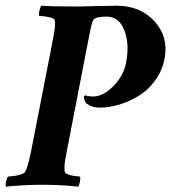

<svg xmlns="http://www.w3.org/2000/svg" viewBox="-30 -665 613 688"><path d="M559.6 -454.1Q551.3 -412.1 526.6 -377.7Q502 -343.3 468.5 -322.5Q435.1 -301.8 398.4 -290.5Q361.8 -279.3 326.2 -279.3Q300.8 -279.3 280.3 -293.9Q277.3 -295.9 273.9 -304.2Q270.5 -312.5 270.5 -316.4Q270.5 -319.3 272.2 -321.3Q273.9 -323.2 275.4 -323.2Q287.1 -319.3 304.7 -319.3Q339.4 -319.3 376 -356.2Q412.6 -393.1 421.9 -440.4Q434.6 -507.8 415.5 -556.6Q396.5 -605.5 352.5 -605.5Q312 -605.5 304.7 -593.8Q302.7 -590.3 301 -586.2Q299.3 -582 297.9 -575.4Q296.4 -568.8 295.4 -564.7Q294.4 -560.5 292.2 -549.8Q290 -539.1 289.1 -534.2L212.9 -141.6Q211.9 -136.7 209.7 -124.8Q207.5 -112.8 206.5 -108.2Q205.6 -103.5 204.1 -94.2Q202.6 -85 202.1 -80.6Q201.7 -76.2 201.2 -69.6Q200.7 -63 200.9 -58.3Q201.2 -53.7 202.1 -49.8Q204.1 -36.6 256.8 -32.2Q258.8 -27.3 256.3 -13.9Q253.9 -0.5 250 3.9Q190.4 -2.9 121.1 -2.9Q54.7 -2.9 -8.8 3.9Q-11.2 -0.5 -8.3 -13.9Q-5.4 -27.3 -1 -32.2Q53.7 -36.6 60.5 -49.8Q71.8 -69.8 85 -141.6L155.3 -501Q156.2 -505.9 158.4 -517.8Q160.6 -529.8 161.6 -534.4Q162.6 -539.1 164.1 -548.3Q165.5 -557.6 166 -562Q166.5 -566.4 167 -573Q167.5 -579.6 167.2 -584.2Q167 -588.9 166 -592.8Q164.1 -604 110.4 -608.4Q108.4 -613.3 111.3 -626.7Q114.3 -640.1 118.2 -644.5Q158.2 -641.6 247.1 -641.6Q264.2 -641.6 311.5 -643.1Q358.9 -644.5 387.7 -644.5Q473.1 -644.5 523.9 -588.4Q574.7 -532.2 559.6 -454.1Z"/></svg>

Font: Crimson
Style: BoldItalic
Weight: 700
Italic angle: -11°
Version: Version 0.8